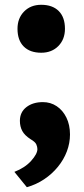

<svg xmlns="http://www.w3.org/2000/svg" viewBox="-20 -566 352 801"><path d="M92 215 40 151Q84 134 110 105Q136 76 136 56Q136 47 131.5 36.5Q127 26 108 15Q83 -1 73 -19.5Q63 -38 63 -62Q63 -98 90 -119Q117 -140 159 -140Q191 -140 216.5 -123Q242 -106 257 -75.5Q272 -45 272 -5Q272 31 259 65.5Q246 100 221.5 130Q197 160 164 182Q131 204 92 215ZM152 -346Q105 -346 79 -372Q53 -398 53 -446Q53 -490 80.5 -518Q108 -546 152 -546Q199 -546 225 -520Q251 -494 251 -446Q251 -402 223.5 -374Q196 -346 152 -346Z"/></svg>

Font: Lexend Deca Black
Style: Regular
Weight: 900
Designer: Bonnie Shaver-Troup, Thomas Jockin
Foundry: Lexend
Version: Version 1.007